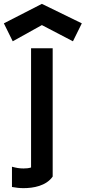

<svg xmlns="http://www.w3.org/2000/svg" viewBox="-67 -710 444 995"><path d="M206 205V-460H94V158C81 162 69 163 55 163C32 163 18 160 -5 154V259C18 263 34 265 55 265C105 265 172 254 206 205ZM-47 -589 -1 -496 150 -580 311 -496 357 -589 150 -690Z"/></svg>

Font: KT Kiyosuna Sans Bold
Style: Regular
Weight: 700
Designer: [Zen Kaku Gothic] Yoshimichi Ohira
Version: Version 1.010;Glyphs 3.1.2 (3151)